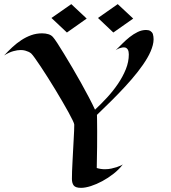

<svg xmlns="http://www.w3.org/2000/svg" viewBox="-73 -886 818 921"><path d="M660.2 -723.1Q667.5 -698.7 659.9 -669.4Q652.3 -640.1 633.5 -607.9Q614.7 -575.7 587.4 -541Q560.1 -506.3 527.8 -471.4Q495.6 -436.5 460.7 -401.9Q425.8 -367.2 392.1 -335Q392.1 -331.5 392.3 -325.7Q392.6 -319.8 392.6 -310.3Q392.6 -300.8 392.8 -286.6Q393.1 -272.5 393.1 -252.9Q393.1 -223.6 392.8 -181.6Q392.6 -139.6 391.1 -80.1Q410.2 -74.2 430.2 -74.2Q446.8 -74.2 461.9 -77.6Q477.1 -81.1 488.8 -85Q500.5 -88.9 507.8 -92.5Q515.1 -96.2 516.1 -97.2Q498 -73.2 471.9 -52.7Q445.8 -32.2 417.7 -17.1Q389.6 -2 362.8 6.6Q335.9 15.1 315.9 15.1Q289.6 15.1 280.8 3.9Q272 -7.3 272 -27.8Q272 -43 272.7 -64.9Q273.4 -86.9 274.9 -112.3Q276.4 -137.7 277.6 -164.3Q278.8 -190.9 280.3 -214.8Q281.7 -238.8 282.5 -258.1Q283.2 -277.3 283.2 -288.1Q283.2 -293 275.6 -308.8Q268.1 -324.7 255.4 -347.7Q242.7 -370.6 226.3 -398.9Q210 -427.2 192.1 -456.5Q174.3 -485.8 156.2 -514.4Q138.2 -543 122.3 -566.7Q106.4 -590.3 94.5 -607.2Q82.5 -624 76.2 -629.9Q70.8 -634.3 63.5 -637.7Q57.1 -640.6 47.9 -643.3Q38.6 -646 25.9 -646Q10.7 -646 -9 -640.6Q-28.8 -635.3 -53.2 -620.1Q-34.2 -640.6 -13.7 -659.7Q6.8 -678.7 29.5 -693.6Q52.2 -708.5 76.9 -717.3Q101.6 -726.1 128.9 -726.1Q145.5 -726.1 159.2 -721.9Q172.9 -717.8 181.2 -708Q187.5 -701.2 201.7 -679.7Q215.8 -658.2 234.1 -627.9Q252.4 -597.7 273.7 -561.8Q294.9 -525.9 315.2 -489.5Q335.4 -453.1 353.3 -419.2Q371.1 -385.3 382.8 -359.9Q411.6 -386.7 440.7 -418.2Q469.7 -449.7 492.9 -483.9Q516.1 -518.1 530.5 -553.7Q544.9 -589.4 544.9 -625Q544.9 -653.3 526.9 -658.2Q521 -659.2 513.7 -658.2Q507.3 -657.2 499.3 -654.3Q491.2 -651.4 481.9 -645Q497.1 -659.7 513.9 -676.8Q530.8 -693.8 549.1 -708.3Q567.4 -722.7 587.2 -732.4Q606.9 -742.2 627.9 -742.2Q640.6 -742.2 648.7 -737.1Q656.7 -731.9 660.2 -723.1ZM565.9 -796.9 470.7 -730 397 -799.8 491.7 -866.2ZM342.8 -796.9 248 -730 173.8 -799.8 269 -866.2Z"/></svg>

Font: Eagle Lake
Style: Regular
Weight: 400
Designer: Astigmatic (AOETI)
Foundry: Astigmatic (AOETI)
Version: Version 1.000